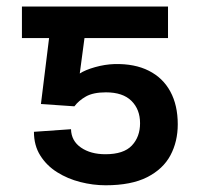

<svg xmlns="http://www.w3.org/2000/svg" viewBox="-20 -548 600 577"><path d="M203.6 -228.5 103 -235.4 139.2 -528.3H484.9V-433.6H233.9L219.7 -327.1Q236.3 -337.9 265.6 -346.2Q294.9 -354.5 324.2 -355.5Q384.8 -356.9 427.2 -335.4Q469.7 -314 491.9 -272.9Q514.2 -231.9 514.2 -174.3Q514.2 -122.6 492.2 -81.3Q470.2 -40 422.4 -15.6Q374.5 8.8 297.4 8.8Q259.3 8.8 221.2 -1Q183.1 -10.7 151.6 -30.5Q120.1 -50.3 101.1 -80.6Q82 -110.8 82 -151.9L193.4 -159.7Q194.3 -124.5 223.4 -104.5Q252.4 -84.5 296.9 -84.5Q351.6 -84.5 376.2 -110.6Q400.9 -136.7 400.9 -177.7Q400.9 -219.2 375 -244.9Q349.1 -270.5 298.3 -270.5Q260.3 -270.5 238.3 -258.1Q216.3 -245.6 203.6 -228.5ZM195.8 -528.3V-433.6H45.9V-528.3Z"/></svg>

Font: Inter 24pt Medium
Style: Regular
Weight: 500
Designer: Rasmus Andersson
Foundry: rsms
Version: Version 4.001;git-66647c0bb